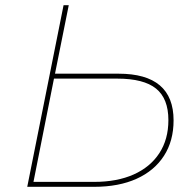

<svg xmlns="http://www.w3.org/2000/svg" viewBox="-20 -720 746 740"><path d="M437 -436Q649 -436 649 -256Q649 -177 612 -119.5Q575 -62 506.5 -31Q438 0 343 0H85L225 -700H245L192 -436ZM343 -19Q431 -19 495 -47.5Q559 -76 594 -129.5Q629 -183 629 -257Q629 -340 581.5 -378.5Q534 -417 432 -417H188L109 -19Z"/></svg>

Font: Montserrat Thin
Style: Italic
Weight: 100
Italic angle: -11.3°
Designer: Julieta Ulanovsky
Foundry: Julieta Ulanovsky
Version: Version 9.000; ttfautohint (v1.8.4.7-5d5b)